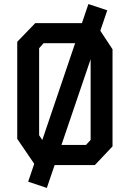

<svg xmlns="http://www.w3.org/2000/svg" viewBox="-20 -814 640 947"><path d="M154 -700H450L535 -571V-92L448 0H153L65 -129V-608ZM173 -147 205 -99H404L427 -124V-553L395 -601H195L173 -576ZM416 -794 509 -763 211 113 119 82Z"/></svg>

Font: Kode Mono SemiBold
Style: Regular
Weight: 600
Monospace: yes
Designer: Isa Ozler
Foundry: Kadena LLC
Version: Version 1.206;gftools[0.9.28]